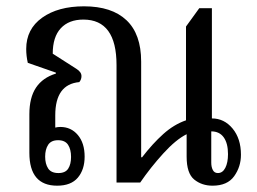

<svg xmlns="http://www.w3.org/2000/svg" viewBox="-20 -578 814 608"><path d="M161 10Q73 10 73 -94V-216Q73 -269 94 -300.5Q115 -332 157 -345V-348L68 -379Q63 -401 63 -423Q63 -486 113.5 -522Q164 -558 246 -558Q334 -558 380.5 -514Q427 -470 427 -383V-80H430Q463 -123 497 -153.5Q531 -184 569 -197V-494L611 -552H651V-203Q690 -203 716.5 -171Q743 -139 743 -88Q743 -50 721.5 -20Q700 10 653 10Q619 10 595 -9.5Q571 -29 571 -82V-153Q537 -136 497 -92Q457 -48 424 0H349V-372Q349 -516 244 -516Q198 -516 172.5 -488.5Q147 -461 147 -408L222 -360Q238 -350 238 -337Q238 -326 231 -318Q155 -311 155 -213V-174Q163 -176 171 -176Q205 -176 226.5 -150.5Q248 -125 248 -82Q248 -41 226.5 -15.5Q205 10 161 10ZM670 -30Q685 -30 693.5 -46.5Q702 -63 702 -90Q702 -124 688.5 -143Q675 -162 649 -162V-63Q649 -49 654 -39.5Q659 -30 670 -30ZM165 -30Q187 -30 196 -44Q205 -58 205 -81Q205 -105 195.5 -119.5Q186 -134 164 -134Q142 -134 132.5 -119.5Q123 -105 123 -82Q123 -59 132.5 -44.5Q142 -30 165 -30Z"/></svg>

Font: Noto Serif Thai Condensed
Style: Regular
Weight: 400
Width: 3
Designer: Monotype Design Team
Foundry: Monotype Imaging Inc.
Version: Version 2.002; ttfautohint (v1.8.4.7-5d5b)